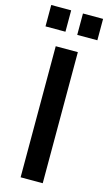

<svg xmlns="http://www.w3.org/2000/svg" viewBox="-140 -976 575 1023"><g transform="rotate(15 148.0 -464.5)"><path d="M118 -929H8V-811H118ZM294 -929H183V-811H294ZM88 -723V0H210V-723Z"/></g></svg>

Font: United Sans SemiBold
Style: Regular
Weight: 600
Designer: Pablo Impallari, Rodrigo Fuenzalida (Modified by Dan O. Williams)
Version: Version 1.000;PS 001.000;hotconv 1.0.88;makeotf.lib2.5.64775